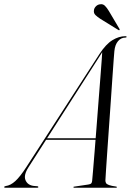

<svg xmlns="http://www.w3.org/2000/svg" viewBox="-70 -879 616 899"><path d="M63.5 -96Q39.5 -58.5 49.5 -35.2Q59.5 -12 87.5 -8.5L104.5 -7Q107 -7 108.2 -6Q109.5 -5 109.5 -3.5Q109.5 -1.5 108.2 -0.8Q107 0 104 0H-45Q-48 0 -49.2 -0.8Q-50.5 -1.5 -50.5 -3Q-50.5 -5 -48.5 -6Q-46.5 -7 -43 -8Q-21 -10.5 1.8 -31.2Q24.5 -52 53.5 -97L396 -626.5Q426 -672.5 456.5 -691Q487 -709.5 516.5 -709.5Q520 -709.5 521.5 -708.8Q523 -708 522.5 -706Q522.5 -704.5 521.5 -703.8Q520.5 -703 517 -703Q497 -703 482.8 -686.5Q468.5 -670 465.5 -639.5Q465 -635 462.5 -602.2Q460 -569.5 456.5 -517.8Q453 -466 448.8 -405Q444.5 -344 440.2 -282.5Q436 -221 432.2 -168Q428.5 -115 426.2 -79Q424 -43 423.5 -34.5Q423.5 -27 426.5 -21.8Q429.5 -16.5 440.5 -12.5Q451.5 -8.5 473.5 -5.5Q477.5 -5 477.5 -2.5Q477.5 -2 476.5 -1Q475.5 0 473.5 0H277.5Q276 0 274.8 -0.8Q273.5 -1.5 273.5 -2.5Q273.5 -4 274.5 -4.5Q275.5 -5 276.5 -5L343.5 -15Q354 -16.5 357.5 -20.8Q361 -25 361.5 -33Q362.5 -42.5 365.5 -78.2Q368.5 -114 372.8 -166.8Q377 -219.5 381.8 -280.8Q386.5 -342 391.2 -403Q396 -464 400 -515.8Q404 -567.5 406.5 -601.5Q409 -635.5 409 -642.5H414.5Q413.5 -641.5 412 -639.8Q410.5 -638 408 -633.8Q405.5 -629.5 400 -621ZM139 -224.5 142.5 -231.5H402.5V-224.5ZM440 -827 489.5 -743.5Q490.5 -742.5 490.5 -741Q490.5 -739.5 489.5 -738.5Q488.5 -737 487 -737.5Q485.5 -738 484.5 -738.5L399.5 -791Q386.5 -799.5 377 -808.5Q367.5 -817.5 370 -832Q371 -841 379.2 -849.5Q387.5 -858 399.5 -859Q412 -861 421.2 -852Q430.5 -843 440 -827Z"/></svg>

Font: Fraunces 120pt Light
Style: Italic
Weight: 300
Italic angle: -16°
Version: Version 1.000;[b76b70a41]